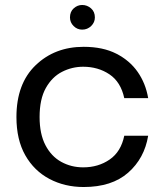

<svg xmlns="http://www.w3.org/2000/svg" viewBox="-20 -744 661 771"><path d="M46 0ZM46 0ZM316 7Q240 7 178.5 -25.5Q117 -58 81.5 -120.5Q46 -183 46 -274Q46 -408 123 -482Q200 -556 316 -556Q393 -556 447 -528.5Q501 -501 533 -455Q565 -409 575 -350H479Q465 -415 419.5 -445.5Q374 -476 314 -476Q269 -476 229 -455.5Q189 -435 164 -390.5Q139 -346 139 -274Q139 -206 162.5 -161Q186 -116 226 -94Q266 -72 314 -72Q375 -72 420.5 -103.5Q466 -135 479 -199H575Q560 -108 494.5 -50.5Q429 7 316 7ZM310 -625Q290 -625 275.5 -639.5Q261 -654 261 -674Q261 -697 276 -710.5Q291 -724 310 -724Q330 -724 345.5 -710.5Q361 -697 361 -674Q361 -654 346 -639.5Q331 -625 310 -625Z"/></svg>

Font: Ulagadi Sans
Style: Regular
Weight: 400
Designer: Ninad Kale (Devanagari), Jonny Pinhorn (Latin)
Foundry: Indian Type Foundry
Version: Version 3.01;March 29, 2020;FontCreator 12.0.0.2522 64-bit; 